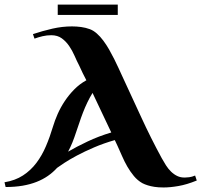

<svg xmlns="http://www.w3.org/2000/svg" viewBox="-22 -826 892 851"><path d="M850.1 -25.9Q805.7 -7.8 769 -1.5Q732.4 4.9 703.1 4.9Q679.7 4.9 662.6 2.2Q645.5 -0.5 633.3 -4.4Q619.1 -8.8 608.9 -14.2Q587.4 -26.4 571.3 -45.9Q555.2 -65.4 542.2 -87.9Q529.3 -110.4 519 -134.3Q508.8 -158.2 499 -179.2L486.8 -205.1Q437.5 -190.9 394.8 -172.6Q352.1 -154.3 318.8 -136.5Q285.6 -118.7 262.9 -103.8Q240.2 -88.9 231 -82Q212.9 -62 190.4 -46.4Q168 -30.8 140.1 -19.8Q112.3 -8.8 78.1 -2.9Q43.9 2.9 2.9 2.9L-2 -18.1Q45.4 -25.9 79.8 -48.3Q114.3 -70.8 139.2 -103.8Q164.1 -136.7 181.6 -178Q199.2 -219.2 212.9 -265.1Q220.7 -291.5 233.6 -320.8Q246.6 -350.1 264.9 -377.7Q283.2 -405.3 306.9 -429.4Q330.6 -453.6 360.8 -470.2Q352.5 -485.8 344.5 -502.2Q336.4 -518.6 329.1 -535.2Q318.8 -554.7 308.6 -578.4Q298.3 -602.1 284.4 -622.3Q270.5 -642.6 251.7 -656.2Q232.9 -669.9 205.1 -669.9Q185.5 -669.9 166.7 -665.5Q147.9 -661.1 130.9 -654.8L124 -674.8Q166.5 -689 210.2 -699Q253.9 -709 296.9 -709Q317.4 -709 337.4 -706.3Q357.4 -703.6 376 -696.8Q392.1 -690.9 407.2 -677.5Q422.4 -664.1 436 -645.8Q449.7 -627.4 461.7 -606.4Q473.6 -585.4 484.1 -564.5Q494.6 -543.5 503.2 -524.7Q511.7 -505.9 518.1 -492.2Q561 -399.9 603.5 -307.4Q646 -214.8 694.8 -125Q703.6 -108.9 713.6 -93.3Q723.6 -77.6 736.1 -65.4Q748.5 -53.2 763.7 -45.9Q778.8 -38.6 797.9 -39.1Q804.7 -39.1 816.7 -40.5Q828.6 -42 842.8 -47.9ZM388.2 -414.1Q375.5 -393.6 365 -371.6Q354.5 -349.6 345.7 -326.9Q336.9 -304.2 329.6 -281.7Q322.3 -259.3 314.9 -238.8Q307.6 -216.3 299.1 -195.1Q290.5 -173.8 279.8 -153.8Q316.4 -175.3 365.7 -198.7Q415 -222.2 471.2 -238.8ZM500 -759.8H233.9V-805.7H500Z"/></svg>

Font: Uncial Antiqua
Style: Regular
Weight: 400
Version: Version 1.000